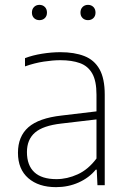

<svg xmlns="http://www.w3.org/2000/svg" viewBox="-20 -763 530 791"><path d="M211 8Q139 8 96.5 -29Q54 -66 54 -133.5Q54 -201 97 -238.8Q140 -276.5 233.5 -287L397 -306.5L398.5 -273.5L232.5 -254Q157.5 -245.5 124.2 -216.8Q91 -188 91 -136.5Q91 -82 121.5 -53.5Q152 -25 212.5 -25Q256.5 -25 300 -44.8Q343.5 -64.5 377.5 -110V-373Q377.5 -429.5 360 -460.2Q342.5 -491 309.2 -503Q276 -515 228.5 -515Q198 -515 160.2 -509.2Q122.5 -503.5 83 -489.5V-523.5Q114.5 -535.5 153.8 -541.8Q193 -548 228.5 -548Q286.5 -548 327.5 -532Q368.5 -516 390 -477.8Q411.5 -439.5 411.5 -373V0H381.5L378.5 -64H374.5Q347 -30.5 304 -11.2Q261 8 211 8ZM342.5 -680Q329 -680 320.2 -688.5Q311.5 -697 311.5 -711Q311.5 -725.5 320.2 -734.2Q329 -743 342.5 -743Q356 -743 364.8 -734.2Q373.5 -725.5 373.5 -711Q373.5 -697 364.8 -688.5Q356 -680 342.5 -680ZM142.5 -680Q129 -680 120.2 -688.5Q111.5 -697 111.5 -711Q111.5 -725.5 120.2 -734.2Q129 -743 142.5 -743Q156 -743 164.8 -734.2Q173.5 -725.5 173.5 -711Q173.5 -697 164.8 -688.5Q156 -680 142.5 -680Z"/></svg>

Font: Encode Sans Condensed Thin Thin
Style: Regular
Weight: 250
Version: Version 3.002